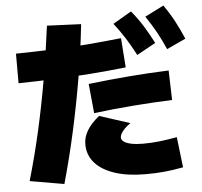

<svg xmlns="http://www.w3.org/2000/svg" viewBox="-61 -918 1121 1067"><g transform="rotate(-5 500.0 -385.0)"><path d="M64 52Q103 -82 134 -218.5Q165 -355 190 -499.5Q215 -644 235 -800L425 -792Q409 -643 384 -495Q359 -347 327 -202Q295 -57 255 85ZM50 -660Q160 -662 256.5 -665.5Q353 -669 445.5 -676.5Q538 -684 639 -695L651 -531Q543 -519 447 -512Q351 -505 255 -501Q159 -497 50 -495ZM710 70Q610 70 538.5 46.5Q467 23 428.5 -20.5Q390 -64 390 -125Q390 -164 412 -201Q434 -238 480 -275L650 -220Q622 -201 606 -180.5Q590 -160 590 -145Q590 -131 604.5 -121Q619 -111 646 -105.5Q673 -100 710 -100Q756 -100 801 -105Q846 -110 900 -120L920 50Q862 61 814.5 65.5Q767 70 710 70ZM438 -457Q556 -471 668.5 -480Q781 -489 887 -493L892 -328Q789 -324 678 -315.5Q567 -307 454 -293ZM721 -594Q694 -646 666.5 -689.5Q639 -733 604 -778L707 -838Q742 -796 770.5 -750.5Q799 -705 826 -652ZM889 -612Q866 -665 841 -710Q816 -755 784 -802L889 -855Q921 -810 946 -763.5Q971 -717 995 -661Z"/></g></svg>

Font: M PLUS 2 Black
Style: Regular
Weight: 900
Designer: Coji Morishita
Foundry: UNDERFOREST DESIGN
Version: Version 1.001